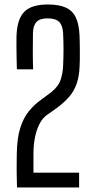

<svg xmlns="http://www.w3.org/2000/svg" viewBox="-20 -827 408 847"><path d="M55.1 0Q54.6 -17.4 54.3 -29.9Q54 -42.3 53.8 -52.9Q53.5 -63.5 53.5 -75.9Q53.5 -88.3 53.6 -105.7Q53.6 -123.1 54.1 -149.5Q55.2 -217.7 69.3 -262.4Q83.4 -307.2 107.5 -336.6Q131.5 -366 162.2 -387.7L207.7 -421.5Q238.8 -447.3 247.7 -475.6Q256.6 -503.8 258.3 -534.6Q260.2 -571.5 260.2 -608.3Q260.2 -645.2 258.3 -682.1Q256.4 -715.3 240.8 -730.6Q225.1 -746 189.6 -746Q156.5 -746 141.5 -730.6Q126.4 -715.3 125.4 -682.1Q124.7 -642.1 124.7 -601.6Q124.7 -561.1 126.2 -521.1H54.5Q53.9 -547.7 53.2 -574.3Q52.5 -600.8 52.5 -625.6Q52.4 -650.3 52.9 -670.8Q55.8 -743.7 87.7 -775.5Q119.6 -807.2 190.4 -807.2Q240.4 -807.2 270.4 -793.5Q300.4 -779.8 314.5 -749.9Q328.6 -720.1 330.8 -671.6Q331.3 -656.9 331.8 -638.8Q332.2 -620.7 332.2 -601.8Q332.2 -582.9 332.2 -565.4Q332.1 -547.9 331.2 -535Q329.3 -488.5 317.7 -456.2Q306 -423.9 284.7 -399.5Q263.4 -375 231.8 -351.5L183.6 -317.3Q164.2 -301.6 151.9 -275.6Q139.6 -249.5 133.6 -217.2Q127.6 -185 127.6 -149.5V-65.2H329V0Z"/></svg>

Font: Big Shoulders Thin
Style: Regular
Weight: 100
Designer: Patric King
Foundry: XO Type Co
Version: Version 2.002